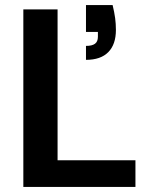

<svg xmlns="http://www.w3.org/2000/svg" viewBox="-20 -737 604 757"><path d="M72 0V-700H207V-105H514V0ZM319 -501V-556Q343 -556 354.5 -564.5Q366 -573 366 -592V-611H319V-717H424Q431 -688 434 -665.5Q437 -643 437 -619Q437 -562 407 -531.5Q377 -501 319 -501Z"/></svg>

Font: DM Sans 11pt
Style: Bold
Weight: 700
Version: Version 4.004;gftools[0.9.30]